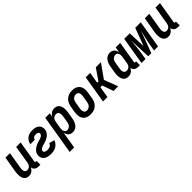

<svg xmlns="http://www.w3.org/2000/svg" viewBox="295 -1862 3410 3410"><g transform="rotate(-45 2000.0 -156.5)"><path d="M439 8H403Q382 8 361.5 4Q341 0 324.5 -11.5Q308 -23 297.5 -41Q287 -59 287 -80Q278 -62 265 -45.5Q252 -29 234.5 -16.5Q217 -4 197 2Q177 8 158 8Q132 8 108 -1Q84 -10 68.5 -28Q53 -46 45 -70Q37 -94 34.5 -119Q32 -144 33.5 -170Q35 -196 39 -222L89 -520H202L150 -207Q148 -194 146.5 -180.5Q145 -167 146 -154Q147 -141 151 -129Q155 -117 162.5 -107.5Q170 -98 181.5 -93Q193 -88 206 -88Q224 -88 241.5 -94.5Q259 -101 272 -114.5Q285 -128 292 -145Q299 -162 302 -180L358 -520H471L403 -108Q402 -104 402.5 -100Q403 -96 405.5 -93Q408 -90 411.5 -89Q415 -88 419 -88H439Z M713 8Q688 8 663.5 5Q639 2 617 -5.5Q595 -13 576 -26.5Q557 -40 545 -59.5Q533 -79 528.5 -102.5Q524 -126 528 -151Q530 -167 536 -182.5Q542 -198 552 -211.5Q562 -225 574.5 -237Q587 -249 601 -259Q615 -269 630 -277Q645 -285 660.5 -291.5Q676 -298 691.5 -303Q707 -308 723 -312Q739 -316 755 -321Q771 -326 785.5 -333.5Q800 -341 812.5 -354Q825 -367 828 -382Q830 -395 824.5 -405.5Q819 -416 809 -422Q799 -428 786.5 -430Q774 -432 762 -432Q749 -432 736 -429.5Q723 -427 711.5 -420Q700 -413 692 -401.5Q684 -390 682 -377V-376H571L572 -380Q575 -401 584.5 -422Q594 -443 608.5 -461Q623 -479 642.5 -492.5Q662 -506 683 -514Q704 -522 726 -525Q748 -528 770 -528Q793 -528 816 -525Q839 -522 859.5 -513.5Q880 -505 897.5 -491Q915 -477 925 -458Q935 -439 939 -416Q943 -393 939 -370Q936 -354 929.5 -338.5Q923 -323 913.5 -309Q904 -295 891.5 -283Q879 -271 865 -261.5Q851 -252 836.5 -244Q822 -236 806.5 -229.5Q791 -223 775 -218Q759 -213 743 -208.5Q727 -204 711.5 -199.5Q696 -195 681 -187.5Q666 -180 653 -167Q640 -154 638 -139Q635 -124 644 -113Q653 -102 665.5 -96.5Q678 -91 692 -89.5Q706 -88 721 -88Q736 -88 751.5 -91Q767 -94 781.5 -102.5Q796 -111 806.5 -124.5Q817 -138 821 -153L923 -125Q913 -93 890.5 -66Q868 -39 839 -22Q810 -5 777 1.5Q744 8 713 8Z M967 215 1089 -520H1202L1189 -444Q1199 -462 1212 -478Q1225 -494 1242.5 -505.5Q1260 -517 1280 -522.5Q1300 -528 1319 -528Q1346 -528 1370 -519.5Q1394 -511 1410 -493Q1426 -475 1435 -451.5Q1444 -428 1447 -402.5Q1450 -377 1448 -350.5Q1446 -324 1442 -298L1422 -178Q1419 -156 1413 -134.5Q1407 -113 1398 -92.5Q1389 -72 1375 -53Q1361 -34 1343 -20Q1325 -6 1302.5 1Q1280 8 1259 8Q1234 8 1211 0.5Q1188 -7 1171.5 -23Q1155 -39 1145.5 -61Q1136 -83 1133 -106L1080 215ZM1210 -88Q1229 -88 1248.5 -96.5Q1268 -105 1281.5 -120.5Q1295 -136 1302 -155Q1309 -174 1312 -193L1332 -313Q1334 -327 1335 -340.5Q1336 -354 1335 -367Q1334 -380 1329.5 -392Q1325 -404 1317 -413.5Q1309 -423 1296.5 -427.5Q1284 -432 1271 -432Q1253 -432 1235 -426Q1217 -420 1203.5 -406.5Q1190 -393 1182.5 -375.5Q1175 -358 1172 -340L1152 -220Q1150 -206 1148.5 -191.5Q1147 -177 1147.5 -163Q1148 -149 1152 -135.5Q1156 -122 1163.5 -111Q1171 -100 1183.5 -94Q1196 -88 1210 -88Z M1706 8Q1676 8 1647.5 2Q1619 -4 1595.5 -19Q1572 -34 1556.5 -56.5Q1541 -79 1533.5 -106.5Q1526 -134 1526.5 -163.5Q1527 -193 1531 -222L1551 -342Q1555 -367 1564 -392Q1573 -417 1587.5 -439Q1602 -461 1623 -479Q1644 -497 1668 -508Q1692 -519 1717 -523.5Q1742 -528 1767 -528Q1797 -528 1825.5 -522Q1854 -516 1877.5 -501Q1901 -486 1917 -463.5Q1933 -441 1940.5 -413.5Q1948 -386 1947.5 -356.5Q1947 -327 1942 -298L1922 -178Q1918 -153 1909.5 -128Q1901 -103 1886 -81Q1871 -59 1850.5 -41Q1830 -23 1806 -12Q1782 -1 1756.5 3.5Q1731 8 1706 8ZM1706 -88Q1725 -88 1745 -96Q1765 -104 1779.5 -119.5Q1794 -135 1801.5 -154.5Q1809 -174 1812 -193L1832 -313Q1834 -327 1835 -340.5Q1836 -354 1834.5 -367.5Q1833 -381 1828.5 -393Q1824 -405 1815 -414Q1806 -423 1793.5 -427.5Q1781 -432 1767 -432Q1748 -432 1728.5 -424Q1709 -416 1694 -400.5Q1679 -385 1672 -365.5Q1665 -346 1662 -327L1642 -207Q1640 -193 1638.5 -179.5Q1637 -166 1639 -152.5Q1641 -139 1645.5 -127Q1650 -115 1659 -106Q1668 -97 1680 -92.5Q1692 -88 1706 -88Z M2019 0 2105 -520H2217L2182 -308H2214L2358 -520H2487L2302 -260L2401 0H2284L2210 -212H2166L2131 0Z M2939 8H2903Q2882 8 2861.5 4Q2841 0 2824 -11.5Q2807 -23 2797.5 -41.5Q2788 -60 2787 -81Q2778 -62 2764 -45Q2750 -28 2732.5 -15.5Q2715 -3 2694.5 2.5Q2674 8 2654 8Q2627 8 2603 -0.5Q2579 -9 2563 -27Q2547 -45 2538.5 -68.5Q2530 -92 2526.5 -117.5Q2523 -143 2525 -169.5Q2527 -196 2531 -222L2551 -342Q2555 -364 2560.5 -385.5Q2566 -407 2575.5 -427.5Q2585 -448 2598.5 -467Q2612 -486 2630.5 -500Q2649 -514 2671 -521Q2693 -528 2714 -528Q2739 -528 2762.5 -520.5Q2786 -513 2802 -497Q2818 -481 2827.5 -459Q2837 -437 2840 -414L2858 -520H2971L2903 -108Q2902 -104 2902.5 -100Q2903 -96 2905.5 -93Q2908 -90 2911.5 -89Q2915 -88 2919 -88H2939ZM2702 -88Q2720 -88 2738 -94Q2756 -100 2770 -113.5Q2784 -127 2791.5 -144.5Q2799 -162 2802 -180L2821 -300Q2824 -314 2825 -328.5Q2826 -343 2825.5 -357Q2825 -371 2821.5 -384.5Q2818 -398 2810 -409Q2802 -420 2789.5 -426Q2777 -432 2763 -432Q2744 -432 2724.5 -423.5Q2705 -415 2691.5 -399.5Q2678 -384 2671.5 -365Q2665 -346 2662 -327L2642 -207Q2640 -193 2638.5 -179.5Q2637 -166 2638.5 -153Q2640 -140 2644.5 -128Q2649 -116 2657 -106.5Q2665 -97 2677 -92.5Q2689 -88 2702 -88Z M3233 0H3155L3138 -408Q3134 -370 3131 -332Q3128 -294 3124.5 -256Q3121 -218 3115.5 -180Q3110 -142 3104 -104L3087 0H2986L3072 -520H3211L3225 -187L3349 -520H3488L3402 0H3301L3318 -104Q3324 -142 3331.5 -180Q3339 -218 3347.5 -256Q3356 -294 3366 -332Q3376 -370 3384 -408Z M3939 8H3903Q3882 8 3861.5 4Q3841 0 3824.5 -11.5Q3808 -23 3797.5 -41Q3787 -59 3787 -80Q3778 -62 3765 -45.5Q3752 -29 3734.5 -16.5Q3717 -4 3697 2Q3677 8 3658 8Q3632 8 3608 -1Q3584 -10 3568.5 -28Q3553 -46 3545 -70Q3537 -94 3534.5 -119Q3532 -144 3533.5 -170Q3535 -196 3539 -222L3589 -520H3702L3650 -207Q3648 -194 3646.5 -180.5Q3645 -167 3646 -154Q3647 -141 3651 -129Q3655 -117 3662.5 -107.5Q3670 -98 3681.5 -93Q3693 -88 3706 -88Q3724 -88 3741.5 -94.5Q3759 -101 3772 -114.5Q3785 -128 3792 -145Q3799 -162 3802 -180L3858 -520H3971L3903 -108Q3902 -104 3902.5 -100Q3903 -96 3905.5 -93Q3908 -90 3911.5 -89Q3915 -88 3919 -88H3939Z"/></g></svg>

Font: Iosevka Term Curly
Style: Bold Italic
Weight: 700
Italic angle: -9°
Designer: Belleve Invis
Foundry: Belleve Invis
Version: Version 32.3.0